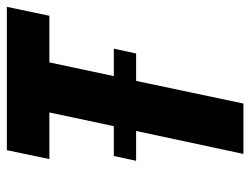

<svg xmlns="http://www.w3.org/2000/svg" viewBox="-105 -625 730 560"><g transform="rotate(-90 260.0 -345.0)"><path d="M358 -566 318 -378H398L384 -313H304L238 0H91L158 -313H71L85 -378H172L212 -566H76L102 -690H520L494 -566Z"/></g></svg>

Font: Decalotype
Style: Bold Italic
Weight: 700
Italic angle: -12°
Designer: Alfredo Marco Pradil
Foundry: Alfredo Marco Pradil
Version: Version 1.0